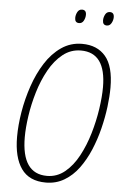

<svg xmlns="http://www.w3.org/2000/svg" viewBox="-60 -944 654 997"><g transform="rotate(5 266.5 -445.5)"><path d="M217 10Q130 10 89 -48.5Q48 -107 48 -214Q48 -275 59.5 -344Q71 -413 94 -480.5Q117 -548 152 -603Q187 -658 235 -691Q283 -724 343 -724Q422 -724 465.5 -672.5Q509 -621 509 -510Q509 -465 502 -409.5Q495 -354 480.5 -295.5Q466 -237 443 -182.5Q420 -128 388 -84.5Q356 -41 313 -15.5Q270 10 217 10ZM220 -25Q272 -25 313 -58.5Q354 -92 383.5 -147Q413 -202 432 -266.5Q451 -331 460.5 -395Q470 -459 470 -509Q470 -689 340 -689Q287 -689 245.5 -656Q204 -623 174 -569Q144 -515 125 -451.5Q106 -388 97 -326Q88 -264 88 -216Q88 -25 220 -25ZM462 -830Q440 -830 440 -855Q440 -871 448 -886Q456 -901 472 -901Q494 -901 494 -876Q494 -860 485.5 -845Q477 -830 462 -830ZM317 -830Q295 -830 295 -855Q295 -871 303 -886Q311 -901 327 -901Q349 -901 349 -876Q349 -860 341 -845Q333 -830 317 -830Z"/></g></svg>

Font: Noto Sans Condensed ExtraLight
Style: Italic
Weight: 200
Width: 3
Italic angle: -12°
Designer: Monotype Design Team
Foundry: Monotype Imaging Inc.
Version: Version 2.013; ttfautohint (v1.8.4.7-5d5b)